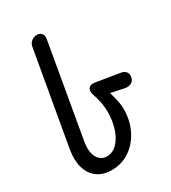

<svg xmlns="http://www.w3.org/2000/svg" viewBox="-222 -1041 1037 1162"><g transform="rotate(-30 297.0 -460.0)"><path d="M212 7.5Q150.5 7.5 110.5 -22Q70.5 -51.5 55.2 -104.8Q40 -158 52 -228.5L166 -879Q170 -902 187.2 -915.2Q204.5 -928.5 223.5 -928.5Q245 -928.5 257 -915.2Q269 -902 264.5 -874.5L151.5 -225Q144 -183.5 150.5 -150.5Q157 -117.5 176.5 -98.2Q196 -79 227 -79Q266.5 -79 297.2 -109.8Q328 -140.5 346 -193.2Q364 -246 364 -311Q364 -350.5 356.2 -385.5Q348.5 -420.5 338 -449Q334 -460.5 335.8 -474.8Q337.5 -489 350 -498Q362.5 -507 390.5 -502L550.5 -476Q571.5 -472.5 582.5 -461.2Q593.5 -450 593.5 -433.5Q593.5 -403 572.5 -389.2Q551.5 -375.5 518.5 -384L433.5 -402Q444 -364.5 450.5 -334.5Q457 -304.5 457 -280Q457 -197.5 424.5 -132.5Q392 -67.5 336.5 -30Q281 7.5 212 7.5Z"/></g></svg>

Font: Edu AU VIC WA NT Pre Medium
Style: Regular
Weight: 500
Designer: Tina and Corey Anderson, Eben Sorkin, Mirko Velimirovic
Foundry: Google for Education
Version: Version 1.001